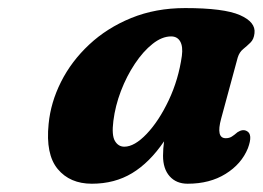

<svg xmlns="http://www.w3.org/2000/svg" viewBox="-20 -736 635 464"><path d="M514.5 -449.5Q501.5 -402 525.5 -402Q534 -402 540 -405.8Q546 -409.5 554 -416.5Q566.5 -424.5 576 -419.5Q592 -412 579 -377.5Q563.5 -339.5 525.2 -315.8Q487 -292 433.5 -292Q406 -292 390 -310Q374 -328 374 -359.5Q374 -376.5 376.5 -394.5Q341.5 -343 299.2 -317.5Q257 -292 202 -292Q149 -292 119.5 -327.5Q90 -363 97.5 -436.5Q102.5 -488.5 127.5 -538.2Q152.5 -588 195.5 -628.2Q238.5 -668.5 297.2 -692.5Q356 -716.5 427.5 -716.5Q521 -716.5 559.8 -699.5Q598.5 -682.5 595 -655.5Q593.5 -641 585.2 -633Q577 -625 567.8 -617.5Q558.5 -610 554.5 -597ZM254 -444Q249.5 -409 257.8 -395.2Q266 -381.5 280.5 -381.5Q305 -381.5 334.5 -412.5Q364 -443.5 387.8 -493.8Q411.5 -544 419.5 -601Q422.5 -623.5 415.5 -635.8Q408.5 -648 393.5 -648Q371.5 -648 348.8 -630Q326 -612 306 -582Q286 -552 272.2 -516Q258.5 -480 254 -444Z"/></svg>

Font: Fraunces 9pt S050
Style: Bold Italic
Weight: 700
Italic angle: -16°
Version: Version 1.000; ttfautohint (v1.8.3)